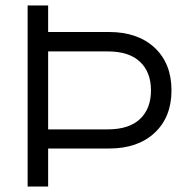

<svg xmlns="http://www.w3.org/2000/svg" viewBox="-20 -682 667 702"><path d="M156 0H81V-662H156V-565H379Q484 -565 546 -507Q607 -449 607 -352Q607 -254 545.5 -196.5Q484 -139 379 -139H156ZM156 -494V-209H374Q452 -209 492 -247Q532 -285 532 -351.5Q532 -418 492 -456Q452 -494 374 -494Z"/></svg>

Font: Questrial
Style: Regular
Weight: 400
Designer: Joe Prince
Foundry: Joe Prince
Version: Version 1.002